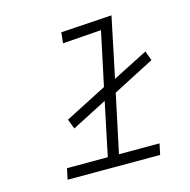

<svg xmlns="http://www.w3.org/2000/svg" viewBox="-92 -687 770 777"><g transform="rotate(-15 293.0 -298.5)"><path d="M388.7 -344.7 536.1 -419.9 550.8 -379.9 377 -290 325.2 -45.9H495.1L485.4 0H97.7L107.4 -45.9H278.3L325.2 -269.5L177.7 -193.4L162.1 -234.4L336.9 -324.2L384.8 -549.8L222.7 -538.1L227.5 -583L441.4 -596.7Z"/></g></svg>

Font: Thabit-Oblique
Style: Oblique
Weight: 500
Designer: Regenerated by Nadim Shaikli
Foundry: MAK Alagha
Version: 0.01